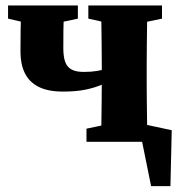

<svg xmlns="http://www.w3.org/2000/svg" viewBox="-20 -503 655 681"><path d="M538.7 0H446.8V-71.7L589.1 -41.1L584.5 157.1H515.9L473.4 -52.9ZM203 -178.2Q149.7 -178.2 116.4 -195.3Q83 -212.5 67.8 -244.2Q52.6 -276 52.6 -318.9Q52.6 -359.7 53.2 -401Q53.9 -442.4 55.6 -483.5H207.3Q207 -463.3 206.1 -443.4Q205.3 -423.4 204.9 -397.1Q204.6 -370.7 204.6 -331.6Q204.6 -302.3 211.1 -283.8Q217.7 -265.3 233.6 -256.6Q249.5 -247.9 277 -247.9Q303.2 -247.9 323.8 -251.3Q344.3 -254.6 362.3 -260.4Q380.3 -266.2 398.2 -273.7V-228.4Q370.1 -215 343.2 -203.4Q316.2 -191.8 283.2 -185Q250.2 -178.2 203 -178.2ZM338 0Q339 -23 339.5 -60.4Q340 -97.7 340.5 -138.2Q341 -178.7 341 -210V-273.5Q341 -304.8 340.5 -345.3Q340 -385.8 339.5 -423.6Q339 -461.5 338 -483.5H503.3Q502.3 -461.5 501.8 -423.6Q501.3 -385.8 500.8 -345.3Q500.3 -304.8 500.3 -273.5V-210Q500.3 -178.7 500.8 -138.2Q501.3 -97.7 501.8 -60.4Q502.3 -23 503.3 0ZM8.6 -436.9V-483.5H256.2V-436.9L162.5 -416.9H95.2ZM286.7 0V-46.6L382.4 -66.6H457.1L554.6 -46.6V0ZM293.3 -436.9V-483.5H554.6V-436.9L458.8 -416.9H384.2Z"/></svg>

Font: Source Serif 4 Variable
Style: Regular
Weight: 400
Designer: Frank Grießhammer
Foundry: Adobe
Version: Version 4.005;hotconv 1.1.0;makeotfexe 2.6.0